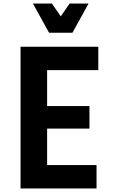

<svg xmlns="http://www.w3.org/2000/svg" viewBox="-20 -1064 640 1084"><path d="M96 0V-800H535V-668H246V-465H485V-338H246V-132H525V0ZM480 -1044 389 -879H257L166 -1044H273L360 -918H286L373 -1044Z"/></svg>

Font: Martian Mono Condensed SemiBold
Style: Regular
Weight: 600
Width: 3
Designer: Roman Shamin
Foundry: Evil Martians
Version: Version 1.000